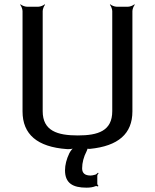

<svg xmlns="http://www.w3.org/2000/svg" viewBox="-20 -680 716 886"><path d="M339 -55C245 -55 177 -76 177 -167V-629C177 -638 183 -653 188 -658L186 -660C181 -655 166 -649 157 -649H104C95 -649 80 -655 75 -660L73 -658C78 -653 84 -638 84 -629V-166C84 -60 152 -2 288 8C299 9 317 7 325 3L323 0C315 4 305 17 300 27C287 54 280 81 280 106C280 166 317 186 379 186C395 186 409 184 421 179C424 178 430 179 432 181L434 177C432 176 429 171 429 168V131C429 127 433 122 435 119L432 117C430 119 425 124 420 126C410 129 402 130 398 130C372 130 359 119 359 97C359 71 366 44 380 17C382 14 385 5 383 3L380 5C382 7 392 7 395 7C526 -6 591 -63 591 -166V-629C591 -638 597 -653 602 -658L600 -660C595 -655 580 -649 571 -649H518C509 -649 494 -655 489 -660L487 -658C492 -653 498 -638 498 -629V-167C498 -76 433 -55 339 -55Z"/></svg>

Font: Gamestation Storm
Style: Regular
Weight: 400
Designer: Jonas Hecksher
Foundry: Jonas Hecksher, Playtypeª, e-types AS
Version: Version 1.003